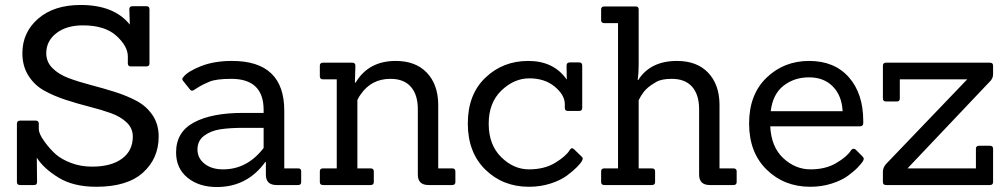

<svg xmlns="http://www.w3.org/2000/svg" viewBox="-20 -744 4051 772"><path d="M117 0H61Q48 0 48 -12V-246Q48 -259 61 -259H124Q136 -259 136 -246V-225Q136 -206 159 -174.5Q182 -143 205 -123Q228 -103 266.5 -88.5Q305 -74 350 -74Q427 -74 470.5 -106Q514 -138 514 -195Q514 -228 489.5 -251.5Q465 -275 426 -289Q387 -303 339.5 -315Q292 -327 244.5 -342.5Q197 -358 158 -379.5Q119 -401 94.5 -439.5Q70 -478 70 -530Q70 -614 133.5 -669Q197 -724 304 -724Q439 -724 502 -645L500 -707Q500 -719 513 -719H569Q581 -719 581 -707V-489Q581 -477 569 -477H506Q494 -477 494 -489V-517Q494 -558 448 -600Q402 -642 313 -642Q247 -642 206.5 -610.5Q166 -579 166 -530Q166 -495 191 -470Q216 -445 256 -430Q296 -415 344 -402.5Q392 -390 440 -375Q488 -360 528 -339Q568 -318 593 -281.5Q618 -245 618 -195Q618 -107 555 -50Q492 7 367 7Q275 7 215 -30Q155 -67 128 -110L129 -12Q129 0 117 0Z M1179 0H1092Q1049 0 1049 -42V-93H1047Q974 8 852 8Q780 8 734 -29.5Q688 -67 688 -131Q688 -213 759.5 -251.5Q831 -290 956 -290H1040V-302Q1040 -427 910 -427Q849 -427 822 -415.5Q795 -404 783.5 -397Q772 -390 766 -386Q751 -374 744 -384L716 -419Q709 -427 718 -435Q735 -457 788 -478Q841 -499 913 -499Q1123 -499 1123 -299V-67H1179Q1191 -67 1191 -55V-12Q1191 0 1179 0ZM1040 -230H961Q903 -230 865 -224Q827 -218 800.5 -198Q774 -178 774 -143Q774 -108 802.5 -85.5Q831 -63 877 -63Q974 -63 1040 -149Z M1798 0H1703Q1660 0 1660 -42V-305Q1660 -363 1632 -395Q1604 -427 1550 -427Q1473 -427 1430 -364Q1425 -358 1417 -342V-67H1470Q1483 -67 1483 -55V-12Q1483 0 1470 0H1279Q1266 0 1266 -12V-55Q1266 -67 1279 -67H1334V-425H1279Q1266 -425 1266 -437V-480Q1266 -492 1279 -492H1396Q1409 -492 1409 -480L1407 -412H1410Q1462 -499 1571 -499Q1651 -499 1696 -452Q1741 -405 1742 -325V-67H1798Q1811 -67 1811 -55V-12Q1811 0 1798 0Z M2317 -116Q2323 -111 2323 -106.5Q2323 -102 2318.5 -94.5Q2314 -87 2299.5 -72Q2285 -57 2259.5 -38Q2234 -19 2193.5 -6Q2153 7 2107 7Q2002 7 1931.5 -62Q1861 -131 1861 -247.5Q1861 -364 1931.5 -431.5Q2002 -499 2104 -499Q2206 -499 2258 -425H2259L2258 -480Q2258 -493 2271 -493H2309Q2321 -493 2321 -480V-310Q2321 -298 2309 -298H2263Q2251 -298 2251 -310V-327Q2250 -363 2210 -396Q2170 -429 2108.5 -429Q2047 -429 1996 -380Q1945 -331 1945 -246.5Q1945 -162 1995 -112.5Q2045 -63 2107 -63Q2169 -63 2212.5 -89.5Q2256 -116 2271 -141Q2278 -153 2288 -144Z M2929 0H2834Q2791 0 2791 -42V-305Q2791 -363 2763 -395Q2735 -427 2681 -427Q2640 -427 2618.5 -414.5Q2597 -402 2586 -392.5Q2575 -383 2568 -374Q2556 -358 2548 -341V-67H2601Q2614 -67 2614 -55V-12Q2614 0 2601 0H2410Q2397 0 2397 -12V-55Q2397 -67 2410 -67H2465V-651H2410Q2397 -651 2397 -663V-706Q2397 -718 2410 -718H2536Q2548 -718 2548 -706V-483Q2548 -450 2544 -422H2546Q2595 -499 2702 -499Q2782 -499 2827 -452Q2872 -405 2873 -325V-67H2929Q2942 -67 2942 -55V-12Q2942 0 2929 0Z M3437 -236H3077Q3081 -153 3129.5 -108Q3178 -63 3239 -63Q3300 -63 3343.5 -89Q3387 -115 3402 -140Q3410 -150 3420 -143L3447 -116Q3453 -110 3453 -105.5Q3453 -101 3448.5 -94Q3444 -87 3430 -72Q3416 -57 3390.5 -38Q3365 -19 3324.5 -6Q3284 7 3238 7Q3133 7 3062.5 -62Q2992 -131 2992 -247.5Q2992 -364 3062 -431.5Q3132 -499 3233.5 -499Q3335 -499 3393 -433.5Q3451 -368 3451 -257Q3451 -253 3451 -249Q3451 -236 3437 -236ZM3079 -297H3368Q3365 -359 3329 -396Q3293 -433 3233 -433Q3173 -433 3130 -399Q3087 -365 3079 -297Z M3960 0H3543Q3530 0 3530 -12V-53Q3530 -72 3545 -87L3869 -425H3598V-348Q3598 -336 3586 -336H3543Q3530 -336 3530 -348V-480Q3530 -492 3543 -492H3960Q3973 -492 3973 -480V-445Q3973 -427 3957 -413L3629 -67H3904V-146Q3904 -158 3917 -158H3960Q3973 -158 3973 -146V-12Q3973 0 3960 0Z"/></svg>

Font: Sanchez
Style: Regular
Weight: 400
Designer: Daniel Hernández
Foundry: LatinoType
Version: Version 1.001